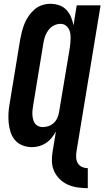

<svg xmlns="http://www.w3.org/2000/svg" viewBox="-20 -763 547 1006"><path d="M440 223Q413 223 386 219Q359 215 335.5 204.5Q312 194 293.5 176Q275 158 264 134.5Q253 111 252 83.5Q251 56 256 29L273 -74Q263 -56 250.5 -40.5Q238 -25 221.5 -14Q205 -3 186 2.5Q167 8 148 8Q122 8 98.5 -1Q75 -10 59 -28.5Q43 -47 35.5 -70.5Q28 -94 25.5 -119.5Q23 -145 24.5 -171Q26 -197 31 -223L86 -558Q90 -579 95.5 -600Q101 -621 109.5 -641.5Q118 -662 131.5 -681Q145 -700 162 -714.5Q179 -729 200.5 -736Q222 -743 243 -743Q268 -743 290 -735.5Q312 -728 327.5 -711.5Q343 -695 352 -674Q361 -653 365 -630L382 -735H507L381 29Q378 45 379 61.5Q380 78 387 91Q394 104 408.5 111Q423 118 440 118ZM204 -97Q219 -97 235 -102.5Q251 -108 263 -120Q275 -132 281.5 -147.5Q288 -163 290 -179L346 -514Q348 -527 349 -540Q350 -553 350 -566Q350 -579 347.5 -591.5Q345 -604 338.5 -614.5Q332 -625 321.5 -631.5Q311 -638 297 -638Q280 -638 263.5 -630Q247 -622 235.5 -607.5Q224 -593 217.5 -576Q211 -559 208 -541L153 -206Q151 -194 150 -182Q149 -170 150 -158.5Q151 -147 154 -135.5Q157 -124 163.5 -115.5Q170 -107 180.5 -102Q191 -97 204 -97Z"/></svg>

Font: Iosevka Term Curly XBd Obl
Style: Regular
Weight: 800
Italic angle: -9°
Designer: Belleve Invis
Foundry: Belleve Invis
Version: Version 32.3.0